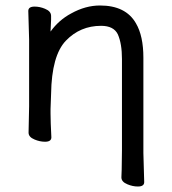

<svg xmlns="http://www.w3.org/2000/svg" viewBox="-20 -505 628 699"><path d="M475 -420Q502 -374 502 -295V52L505 158Q505 174 482 174Q463 174 444 166Q422 157 422 141V140Q423 124 423 113L424 42V-290Q424 -346 409 -380Q394 -411 348 -411Q272 -411 220 -357Q168 -303 166 -163Q165 -131 164 -108V-92Q164 -63 167 -5Q167 11 144 11Q125 11 106 3Q84 -6 84 -22L86 -118V-361L83 -465Q83 -481 106 -481Q125 -481 144 -473Q166 -464 166 -447V-433Q165 -413 164 -390Q194 -432 239 -456Q291 -485 344 -485Q438 -485 475 -420Z"/></svg>

Font: Moon Stars Kai
Style: Bold
Weight: 700
Designer: GuiWonder
Version: Version 1.101